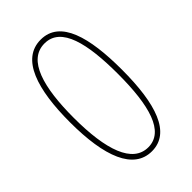

<svg xmlns="http://www.w3.org/2000/svg" viewBox="-221 -803 890 890"><g transform="rotate(-45 223.5 -358.5)"><path d="M395 -359C395 -571 355 -724 227 -724C99 -724 52 -572 52 -357C52 -130 106 7 226 7C348 7 395 -134 395 -359ZM79 -359C79 -558 117 -699 227 -699C336 -699 368 -557 368 -358C368 -150 331 -18 227 -18C124 -18 79 -147 79 -359Z"/></g></svg>

Font: Noto Sans Condensed Thin
Style: Regular
Weight: 100
Width: 3
Designer: Monotype Design Team
Foundry: Monotype Imaging Inc.
Version: Version 2.013